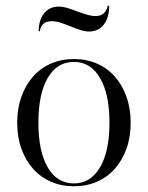

<svg xmlns="http://www.w3.org/2000/svg" viewBox="-20 -640 516 670"><path d="M238 -434Q282 -434 318.5 -418Q355 -402 381 -372.5Q407 -343 421.5 -302Q436 -261 436 -212Q436 -162 421.5 -121.5Q407 -81 381 -51.5Q355 -22 318.5 -6Q282 10 238 10Q194 10 157.5 -6Q121 -22 95 -51.5Q69 -81 54.5 -121.5Q40 -162 40 -212Q40 -261 54.5 -302Q69 -343 95 -372.5Q121 -402 157.5 -418Q194 -434 238 -434ZM114 -212Q114 -112 146.5 -56Q179 0 238 0Q296 0 329 -56Q362 -112 362 -212Q362 -312 329 -368Q296 -424 238 -424Q179 -424 146.5 -368Q114 -312 114 -212ZM115 -531Q115 -570 134 -593.5Q153 -617 185 -617Q199 -617 215.5 -612Q232 -607 249 -600.5Q266 -594 283 -589Q300 -584 314 -584Q348 -584 356 -620H361Q361 -578 342 -554Q323 -530 291 -530Q276 -530 259.5 -535.5Q243 -541 226 -548Q209 -555 192.5 -560.5Q176 -566 161 -566Q124 -566 119 -531Z"/></svg>

Font: Libre Caslon Display
Style: Regular
Weight: 400
Designer: Pablo Impallari, Rodrigo Fuenzalida
Foundry: Pablo Impallari, Rodrigo Fuenzalida
Version: Version 1.002; ttfautohint (v1.5)